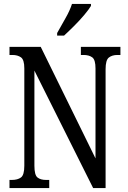

<svg xmlns="http://www.w3.org/2000/svg" viewBox="-20 -951 648 971"><path d="M28 0V-41H40Q69 -41 86 -53.5Q103 -66 103 -113V-605Q103 -649 86 -661Q69 -673 43 -673H28V-714H186L463 -150V-605Q463 -649 446.5 -661Q430 -673 403 -673H389V-714H589V-673H574Q547 -673 530.5 -660Q514 -647 514 -601V0H451L154 -594V-113Q154 -66 169.5 -53.5Q185 -41 213 -41H229V0ZM269 -784Q290 -822 311.5 -859.5Q333 -897 344 -931H440V-921Q430 -904 407 -876.5Q384 -849 356 -821Q328 -793 304 -771H269Z"/></svg>

Font: Noto Serif Thai ExtraCondensed
Style: Regular
Weight: 400
Width: 2
Designer: Monotype Design Team
Foundry: Monotype Imaging Inc.
Version: Version 2.002; ttfautohint (v1.8.4.7-5d5b)